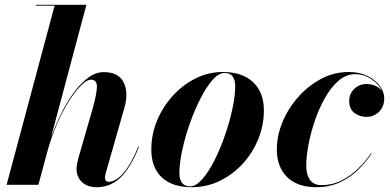

<svg xmlns="http://www.w3.org/2000/svg" viewBox="-20 -770 1626 800"><path d="M366 -317.5Q383.5 -379.5 383.8 -408.8Q384 -438 359 -438Q337.5 -438 304.2 -399.5Q271 -361 237.2 -295.5Q203.5 -230 180 -148.5L140 0H7.5L207.5 -746.5H130V-750H340L192.5 -197.5Q210 -245.5 233.5 -293.8Q257 -342 285.8 -381.8Q314.5 -421.5 346.5 -445.5Q378.5 -469.5 412.5 -469.5Q474 -469.5 495.2 -426.5Q516.5 -383.5 498 -319.5L420.5 -48.5Q417.5 -38 417.5 -30Q417.5 -12.5 432.5 -12.5Q462.5 -12.5 494.2 -49Q526 -85.5 556.5 -159.5L559.5 -158.5Q522.5 -68 480.8 -29Q439 10 383 10Q344 10 321.5 -11.2Q299 -32.5 299 -66.5Q299 -76.5 301.5 -89.2Q304 -102 307.5 -114.5Z M779 10Q697.5 10 654 -31Q610.5 -72 610.5 -147Q610.5 -210 634.5 -267.8Q658.5 -325.5 700.2 -371.2Q742 -417 795.5 -443.5Q849 -470 908.5 -470Q990 -470 1034.8 -427.5Q1079.5 -385 1079.5 -310Q1079.5 -248 1056.2 -190.8Q1033 -133.5 991.8 -88.2Q950.5 -43 896 -16.5Q841.5 10 779 10ZM772 6.5Q796.5 6.5 822.8 -23.5Q849 -53.5 873.5 -101.8Q898 -150 917.5 -206.5Q937 -263 948.5 -317Q960 -371 960 -411Q960 -436.5 949.5 -451.2Q939 -466 915.5 -466Q891 -466 865 -436.2Q839 -406.5 814.5 -358Q790 -309.5 770.2 -253.2Q750.5 -197 739 -143Q727.5 -89 727.5 -48.5Q727.5 -23 738.2 -8.2Q749 6.5 772 6.5Z M1528 -129.5Q1504.5 -94.5 1472 -62.5Q1439.5 -30.5 1396 -10.2Q1352.5 10 1297 10Q1219.5 10 1176.5 -32.2Q1133.5 -74.5 1133.5 -147Q1133.5 -204.5 1157.2 -261.8Q1181 -319 1222.8 -366Q1264.5 -413 1318.2 -441.5Q1372 -470 1432.5 -470Q1477.5 -470 1510.8 -453.8Q1544 -437.5 1562.5 -412.2Q1581 -387 1581 -360Q1581 -326 1559.5 -304.5Q1538 -283 1507 -283Q1479 -283 1457 -299.2Q1435 -315.5 1435 -349Q1435 -379 1455.8 -399.5Q1476.5 -420 1507 -420Q1525.5 -420 1543.2 -412.8Q1561 -405.5 1571 -391Q1558.5 -420 1527 -440.5Q1495.5 -461 1460.5 -461Q1422.5 -461 1390.8 -433.8Q1359 -406.5 1334 -362Q1309 -317.5 1291.5 -266Q1274 -214.5 1265 -165.2Q1256 -116 1256 -79.5Q1256 -42 1272 -20.2Q1288 1.5 1319 1.5Q1363.5 1.5 1401.8 -17.5Q1440 -36.5 1471.2 -66.8Q1502.5 -97 1525.5 -131Z"/></svg>

Font: Bodoni* 48pt
Style: Bold Italic
Weight: 700
Italic angle: -13°
Version: Version 2.3